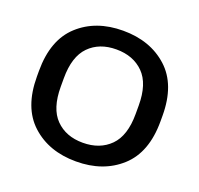

<svg xmlns="http://www.w3.org/2000/svg" viewBox="-128 -867 1061 1022"><g transform="rotate(20 402.5 -356.0)"><path d="M53.2 -339.4Q53.2 -163.6 150.9 -74.5Q248.5 14.6 402.3 14.6Q556.2 14.6 654.5 -74.5Q752.9 -163.6 752.9 -339.4V-371.6Q752.9 -547.4 654.5 -636.5Q556.2 -725.6 402.3 -725.6Q248.5 -725.6 150.9 -636.5Q53.2 -547.4 53.2 -371.6ZM190.9 -331.5V-379.9Q190.9 -502.4 248.5 -561Q306.2 -619.6 402.3 -619.6Q498.5 -619.6 556.9 -561Q615.2 -502.4 615.2 -379.9V-331.5Q615.2 -208.5 556.9 -149.9Q498.5 -91.3 402.3 -91.3Q306.6 -91.3 248.8 -149.9Q190.9 -208.5 190.9 -331.5Z"/></g></svg>

Font: Roboto Flex
Style: wght 600 wdth 140 opsz 13.0 GRAD 0.00 slnt 0.00 XTRA 468 XOPQ 96 YOPQ 79 YTLC 514 YTUC 712 YTAS 750 YTDE -203.00 YTFI 738
Weight: 600
Width: 8
Designer: Berlow after Robertson
Foundry: Google
Version: Version 3.100